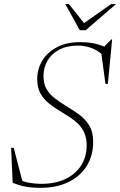

<svg xmlns="http://www.w3.org/2000/svg" viewBox="-20 -886 574 916"><path d="M496 -598Q460 -638.5 424.8 -653.5Q389.5 -668.5 354 -668.5Q299 -668.5 262 -648.8Q225 -629 206.2 -596Q187.5 -563 187.5 -524Q187.5 -487.5 201.5 -462.2Q215.5 -437 240 -418.2Q264.5 -399.5 294 -381Q324.5 -363 354.5 -341.8Q384.5 -320.5 404.5 -289.2Q424.5 -258 424.5 -209.5Q424.5 -143 393.5 -93.8Q362.5 -44.5 306.2 -17.2Q250 10 174.5 10Q131.5 10 102 4.5Q72.5 -1 40.5 -14L33 -181H45.5L90 -9L51 -42Q79.5 -22 112 -15.5Q144.5 -9 177 -9Q244 -9 292.5 -32.2Q341 -55.5 367.2 -96.8Q393.5 -138 393.5 -193Q393.5 -227 382.5 -251.8Q371.5 -276.5 353.5 -294.5Q335.5 -312.5 313.5 -326.5Q291.5 -340.5 269.5 -354Q240 -371.5 214.5 -391.8Q189 -412 173.2 -439.8Q157.5 -467.5 157.5 -509Q157.5 -555.5 181 -595.5Q204.5 -635.5 250.5 -660.2Q296.5 -685 363 -685Q405 -685 437.8 -676.8Q470.5 -668.5 497.5 -654L469.5 -656L511 -698H515L494.5 -486H483L462 -642.5ZM533.5 -866.5 389 -742H360.5L291.5 -866.5H309L387.5 -767.5H369L510 -866.5Z"/></svg>

Font: Newsreader 24pt ExtraLight
Style: Italic
Weight: 250
Italic angle: -17°
Designer: Hugues Gentile
Foundry: Production Type
Version: Version 1.003